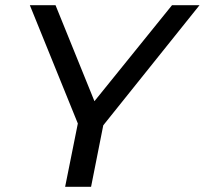

<svg xmlns="http://www.w3.org/2000/svg" viewBox="-20 -720 789 740"><path d="M231 0 280 -244 95 -700H194L344 -330L643 -700H749L378 -237L331 0Z"/></svg>

Font: Montserrat Medium
Style: Italic
Weight: 500
Italic angle: -11.3°
Designer: Julieta Ulanovsky
Foundry: Julieta Ulanovsky
Version: Version 9.000; ttfautohint (v1.8.4.7-5d5b)